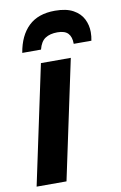

<svg xmlns="http://www.w3.org/2000/svg" viewBox="-87 -818 545 867"><g transform="rotate(-10 185.5 -384.0)"><path d="M9 0 125 -546H262L146 0ZM50 -606Q63 -684 107 -726Q151 -768 228 -768Q280 -768 311.5 -750.5Q343 -733 357 -705Q371 -677 371 -645Q371 -625 367 -606H286Q286 -638 271 -654Q256 -670 222 -670Q188 -670 166.5 -656Q145 -642 136 -606Z"/></g></svg>

Font: Noto Sans SemiCondensed
Style: Bold Italic
Weight: 700
Width: 4
Italic angle: -12°
Designer: Monotype Design Team
Foundry: Monotype Imaging Inc.
Version: Version 2.013; ttfautohint (v1.8.4.7-5d5b)